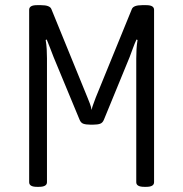

<svg xmlns="http://www.w3.org/2000/svg" viewBox="-20 -722 710 744"><path d="M123 2Q93 2 93 -16V-684Q93 -702 123 -702H139Q173 -702 179 -687L319 -344Q324 -332 328.5 -320Q333 -308 335 -296Q337 -307 342 -319.5Q347 -332 351 -344L491 -687Q497 -702 531 -702H547Q577 -702 577 -684V-16Q577 2 547 2H539Q508 2 508 -16V-496Q508 -514 509 -531.5Q510 -549 513 -567L509 -569Q501 -552 495 -535Q489 -518 482 -500L383 -259Q378 -246 368 -242.5Q358 -239 342 -239H329Q313 -239 303 -242.5Q293 -246 288 -259L188 -500Q181 -518 174.5 -535Q168 -552 161 -569L157 -567Q160 -549 161 -531.5Q162 -514 162 -496V-16Q162 2 131 2Z"/></svg>

Font: Asap Condensed Light
Style: Regular
Weight: 300
Width: 3
Designer: Pablo Cosgaya
Foundry: Omnibus-Type
Version: Version 3.001; ttfautohint (v1.8.4.7-5d5b)